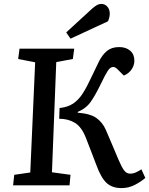

<svg xmlns="http://www.w3.org/2000/svg" viewBox="-20 -949 764 983"><path d="M285 -396Q326 -400 354 -418.5Q382 -437 403.5 -470.5Q425 -504 448 -554Q469 -599 486.5 -634Q504 -669 528 -688.5Q552 -708 590 -708Q625 -708 646.5 -689.5Q668 -671 668 -638Q668 -615 654 -594Q640 -573 614 -562L579 -597Q574 -601 570 -603.5Q566 -606 559 -606Q545 -606 532.5 -587.5Q520 -569 495 -517Q469 -463 445 -428.5Q421 -394 378 -376V-372Q443 -367 474 -344.5Q505 -322 521 -286Q542 -237 558 -199.5Q574 -162 586 -133Q603 -93 615.5 -76.5Q628 -60 646 -60Q662 -60 676 -66.5Q690 -73 704 -82L724 -38Q702 -19 670.5 -2.5Q639 14 602 14Q554 14 525.5 -12.5Q497 -39 473 -105Q464 -129 450.5 -164Q437 -199 421 -240Q399 -298 364.5 -319.5Q330 -341 283 -341ZM160 -630 73 -647 80 -700H360L353 -647L268 -631L246 -67L341 -54L336 0H47L53 -54L135 -66ZM453 -906Q466 -917 476.5 -923Q487 -929 499 -929Q517 -929 529.5 -915Q542 -901 542 -879Q542 -862 533 -840L341 -751L319 -783Z"/></svg>

Font: Literata 12pt Medium
Style: Italic
Weight: 500
Italic angle: -2°
Designer: Latin by Veronika Burian and Jose Scaglione. Greek by Irene Vlachou. Cyrillic by Vera Evstafieva
Foundry: TypeTogether
Version: Version 3.002